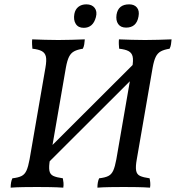

<svg xmlns="http://www.w3.org/2000/svg" viewBox="-20 -860 809 883"><path d="M160 -70 155 -127 619 -590 627 -536ZM428 3Q428 -10 430 -21Q432 -32 436 -40Q463 -43 478 -50.5Q493 -58 501 -76Q509 -94 515 -127L588 -549Q594 -583 590 -600Q586 -617 571 -625Q556 -633 528 -636Q527 -646 526.5 -656.5Q526 -667 527 -679Q555 -678 585 -677Q615 -676 647 -676Q679 -676 709 -677Q739 -678 769 -679Q768 -667 766.5 -656.5Q765 -646 760 -636Q735 -632 720 -624Q705 -616 696.5 -599Q688 -582 682 -549L609 -127Q603 -94 606 -76Q609 -58 624 -51Q639 -44 668 -40Q670 -31 671 -19.5Q672 -8 670 3Q640 1 609 0.5Q578 0 549 0Q520 0 487 0.5Q454 1 428 3ZM29 3Q29 -10 31 -21Q33 -32 37 -40Q64 -43 79 -50.5Q94 -58 102 -76Q110 -94 116 -127L189 -549Q195 -583 191 -600Q187 -617 172 -625Q157 -633 129 -636Q128 -646 127.5 -656.5Q127 -667 128 -679Q156 -678 186 -677Q216 -676 248 -676Q280 -676 310 -677Q340 -678 370 -679Q369 -667 367.5 -656.5Q366 -646 361 -636Q336 -632 321 -624Q306 -616 297.5 -599Q289 -582 283 -549L210 -127Q204 -94 207 -76Q210 -58 225 -51Q240 -44 269 -40Q271 -31 272 -19.5Q273 -8 271 3Q241 1 210 0.5Q179 0 150 0Q121 0 88 0.5Q55 1 29 3ZM365 -732Q340 -732 328.5 -750Q317 -768 322 -796Q326 -817 340.5 -828.5Q355 -840 377 -840Q403 -840 415.5 -823.5Q428 -807 421 -781Q408 -732 365 -732ZM560 -733Q535 -733 523.5 -749.5Q512 -766 516 -793Q524 -840 574 -840Q598 -840 610 -825Q622 -810 617 -784Q608 -733 560 -733Z"/></svg>

Font: Vollkorn
Style: Italic
Weight: 400
Italic angle: -11°
Designer: Friedrich Althausen
Foundry: Friedrich Althausen
Version: Version 5.001